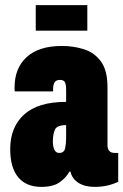

<svg xmlns="http://www.w3.org/2000/svg" viewBox="-20 -720 483 752"><path d="M120 -600V-700H322V-600ZM142 12Q83 12 51.5 -25.5Q20 -63 20 -136Q20 -222 74.5 -271.5Q129 -321 239 -321V-368Q239 -388 234.5 -397.5Q230 -407 215 -407Q199 -407 193.5 -397Q188 -387 188 -372V-362H38Q37 -366 37 -369.5Q37 -373 37 -377Q37 -453 84.5 -496.5Q132 -540 223 -540Q268 -540 309 -527Q350 -514 375.5 -479Q401 -444 401 -379V-151Q401 -138 407.5 -129.5Q414 -121 430 -121H443V-8Q401 12 351 12Q312 12 287 -4Q262 -20 256 -48H252Q239 -24 213.5 -6Q188 12 142 12ZM212 -121Q231 -121 235 -139Q239 -157 239 -179V-230Q202 -230 194.5 -211Q187 -192 187 -166Q187 -146 193 -133.5Q199 -121 212 -121Z"/></svg>

Font: Archivo ExtraCondensed Black
Style: Regular
Weight: 900
Width: 2
Designer: Hector Gatti
Foundry: Omnibus-Type
Version: Version 2.001; ttfautohint (v1.8.3)